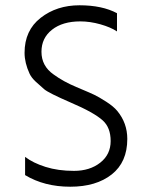

<svg xmlns="http://www.w3.org/2000/svg" viewBox="-20 -700 567 727"><path d="M462 -174Q462 -86 403 -39.5Q344 7 246 7Q148 7 75 -37V-106Q105 -83 152.5 -68Q200 -53 260 -53Q320 -53 359.5 -84Q399 -115 399 -166Q399 -217 369 -244Q336 -274 247 -312Q164 -348 147.5 -362Q131 -376 115 -391Q99 -406 92 -421Q73 -462 73 -500Q73 -585 134 -632.5Q195 -680 281 -680Q367 -680 423 -650V-581Q399 -597 360 -608Q321 -619 284 -619Q217 -619 177 -587.5Q137 -556 137 -504Q137 -450 183 -418Q220 -391 269 -370.5Q318 -350 336 -341.5Q354 -333 382 -315Q410 -297 424 -280Q462 -234 462 -174Z"/></svg>

Font: Hind Jalandhar Light
Style: Regular
Weight: 300
Designer: Namrata Goyal
Foundry: Indian Type Foundry
Version: Version 0.702;PS 1.0;hotconv 1.0.81;makeotf.lib2.5.63406